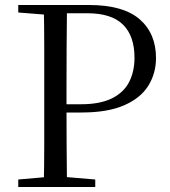

<svg xmlns="http://www.w3.org/2000/svg" viewBox="-20 -748 681 768"><path d="M53 0V-30L191 -42H218L361 -30V0ZM155 0Q157 -84 157 -168Q157 -252 157 -337V-391Q157 -476 157 -560.5Q157 -645 155 -728H248Q247 -645 246.5 -560.5Q246 -476 246 -391V-321Q246 -247 246.5 -165.5Q247 -84 248 0ZM202 -298V-331H304Q380 -331 427.5 -354.5Q475 -378 496.5 -420Q518 -462 518 -517Q518 -604 472 -649.5Q426 -695 329 -695H202V-728H336Q473 -728 538.5 -671Q604 -614 604 -516Q604 -455 573.5 -405.5Q543 -356 477 -327Q411 -298 306 -298ZM53 -698V-728H202V-687H191Z"/></svg>

Font: Noto Serif JP
Style: Regular
Weight: 400
Designer: Ryoko NISHIZUKA  (kana & ideographs); Frank Grießhammer (Latin, Greek & Cyrillic); Wenlong ZHANG  (bopomofo); Sandoll Co
Foundry: Adobe
Version: Version 2.003-H1;hotconv 1.1.1;makeotfexe 2.6.0